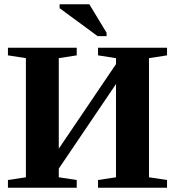

<svg xmlns="http://www.w3.org/2000/svg" viewBox="-20 -878 818 898"><path d="M17.1 0V-36.1L101.1 -48.8V-606L17.1 -619.1V-654.8H338.9V-619.1L254.9 -606V-182.6L522.5 -578.1V-606L438.5 -619.1V-654.8H761.2V-619.1L676.8 -606V-48.8L761.2 -36.1V0H438.5V-36.1L522.5 -48.8V-484.9L254.9 -89.4V-48.8L338.9 -36.1V0ZM436.5 -709 258.8 -839.8V-857.9H397.9L478.5 -724.6V-709Z"/></svg>

Font: Tinos
Style: Bold
Weight: 700
Designer: Steve Matteson
Foundry: Monotype Imaging Inc.
Version: Version 1.23